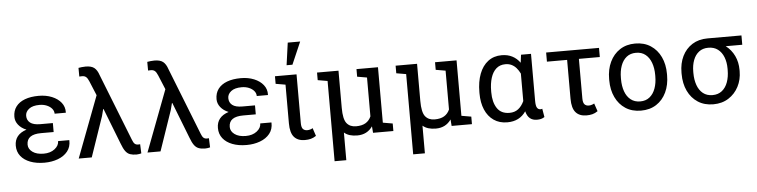

<svg xmlns="http://www.w3.org/2000/svg" viewBox="-53 -1076 6166 1563"><g transform="rotate(-5 3029.5 -294.5)"><path d="M272.5 9.3Q206.5 9.3 156.7 -9.8Q106.9 -28.8 79.1 -64.2Q51.3 -99.6 51.3 -148.9Q51.3 -239.7 149.4 -271.5Q107.4 -288.6 84 -318.4Q60.5 -348.1 60.5 -383.8Q60.5 -433.1 86.2 -467.3Q111.8 -501.5 159.2 -519.3Q206.5 -537.1 272.5 -537.1Q332 -537.1 379.9 -517.6Q427.7 -498 455.1 -463.6Q482.4 -429.2 481 -383.8L480 -380.9H389.2Q389.2 -403.8 373.5 -422.4Q357.9 -440.9 331.5 -451.9Q305.2 -462.9 272.5 -462.9Q215.8 -462.9 186.3 -439.7Q156.7 -416.5 156.7 -383.8Q156.7 -347.7 183.1 -326.9Q209.5 -306.2 265.6 -306.2H368.2V-232.9H265.6Q207 -232.9 177.5 -212.2Q147.9 -191.4 147.9 -148.9Q147.9 -113.3 181.4 -88.9Q214.8 -64.5 272.5 -64.5Q327.1 -64.5 362.5 -91.8Q397.9 -119.1 397.9 -156.2H488.8L489.7 -153.3Q491.2 -100.6 461.9 -64.2Q432.6 -27.8 382.6 -9.3Q332.5 9.3 272.5 9.3Z M1025.4 8.3Q993.7 8.3 972.2 0.7Q950.7 -6.8 934.6 -28.3Q918.5 -49.8 903.3 -91.3L789.1 -384.3L786.1 -383.8L771.5 -327.1L659.2 0H552.7L742.7 -501L694.3 -617.7Q683.6 -644 671.1 -654.8Q658.7 -665.5 638.7 -665.5Q634.3 -665.5 627.2 -665Q620.1 -664.6 615.7 -664.6L615.2 -735.4Q623.5 -737.3 642.1 -739.3Q660.6 -741.2 673.3 -741.2Q720.7 -741.2 744.4 -722.2Q768.1 -703.1 781.7 -661.6L997.1 -115.2Q1005.9 -91.3 1016.4 -81.5Q1026.9 -71.8 1043.5 -71.8Q1049.3 -71.8 1053.5 -71.8Q1057.6 -71.8 1061 -72.8L1064 2.4Q1056.6 4.4 1046.1 6.3Q1035.6 8.3 1025.4 8.3Z M1587.4 8.3Q1555.7 8.3 1534.2 0.7Q1512.7 -6.8 1496.6 -28.3Q1480.5 -49.8 1465.3 -91.3L1351.1 -384.3L1348.1 -383.8L1333.5 -327.1L1221.2 0H1114.7L1304.7 -501L1256.3 -617.7Q1245.6 -644 1233.2 -654.8Q1220.7 -665.5 1200.7 -665.5Q1196.3 -665.5 1189.2 -665Q1182.1 -664.6 1177.7 -664.6L1177.2 -735.4Q1185.5 -737.3 1204.1 -739.3Q1222.7 -741.2 1235.4 -741.2Q1282.7 -741.2 1306.4 -722.2Q1330.1 -703.1 1343.8 -661.6L1559.1 -115.2Q1567.9 -91.3 1578.4 -81.5Q1588.9 -71.8 1605.5 -71.8Q1611.3 -71.8 1615.5 -71.8Q1619.6 -71.8 1623 -72.8L1626 2.4Q1618.7 4.4 1608.2 6.3Q1597.7 8.3 1587.4 8.3Z M1924.3 9.3Q1858.4 9.3 1808.6 -9.8Q1758.8 -28.8 1731 -64.2Q1703.1 -99.6 1703.1 -148.9Q1703.1 -239.7 1801.3 -271.5Q1759.3 -288.6 1735.8 -318.4Q1712.4 -348.1 1712.4 -383.8Q1712.4 -433.1 1738 -467.3Q1763.7 -501.5 1811 -519.3Q1858.4 -537.1 1924.3 -537.1Q1983.9 -537.1 2031.7 -517.6Q2079.6 -498 2106.9 -463.6Q2134.3 -429.2 2132.8 -383.8L2131.8 -380.9H2041Q2041 -403.8 2025.4 -422.4Q2009.8 -440.9 1983.4 -451.9Q1957 -462.9 1924.3 -462.9Q1867.7 -462.9 1838.1 -439.7Q1808.6 -416.5 1808.6 -383.8Q1808.6 -347.7 1835 -326.9Q1861.3 -306.2 1917.5 -306.2H2020V-232.9H1917.5Q1858.9 -232.9 1829.3 -212.2Q1799.8 -191.4 1799.8 -148.9Q1799.8 -113.3 1833.3 -88.9Q1866.7 -64.5 1924.3 -64.5Q1979 -64.5 2014.4 -91.8Q2049.8 -119.1 2049.8 -156.2H2140.6L2141.6 -153.3Q2143.1 -100.6 2113.8 -64.2Q2084.5 -27.8 2034.4 -9.3Q1984.4 9.3 1924.3 9.3Z M2400.9 10.3Q2342.8 10.3 2312.5 -24.4Q2282.2 -59.1 2282.2 -136.2V-452.6L2202.6 -466.3V-528.3H2378.9V-130.9Q2378.9 -94.7 2391.6 -81.3Q2404.3 -67.9 2426.3 -67.9Q2438.5 -67.9 2450.2 -71.3Q2461.9 -74.7 2471.2 -80.6L2492.7 -15.6Q2470.2 -0.5 2448.7 4.9Q2427.2 10.3 2400.9 10.3ZM2304.7 -609.4 2330.1 -792H2431.6L2352.5 -609.4Z M2626 203.1V-452.6L2546.4 -466.3V-528.3H2626H2721.7V-224.6Q2721.7 -132.3 2748.5 -98.6Q2775.4 -64.9 2825.2 -64.9Q2873.5 -64.9 2903.3 -82.8Q2933.1 -100.6 2948.2 -135.3V-452.6L2868.7 -466.3V-528.3H3044.4V-75.2L3124 -61.5V0H2958L2953.6 -53.2Q2932.1 -22 2900.9 -5.9Q2869.6 10.3 2829.1 10.3Q2793.9 10.3 2767.6 2.2Q2741.2 -5.9 2721.7 -22.9V203.1Z M3268.1 203.1V-452.6L3188.5 -466.3V-528.3H3268.1H3363.8V-224.6Q3363.8 -132.3 3390.6 -98.6Q3417.5 -64.9 3467.3 -64.9Q3515.6 -64.9 3545.4 -82.8Q3575.2 -100.6 3590.3 -135.3V-452.6L3510.7 -466.3V-528.3H3686.5V-75.2L3766.1 -61.5V0H3600.1L3595.7 -53.2Q3574.2 -22 3543 -5.9Q3511.7 10.3 3471.2 10.3Q3436 10.3 3409.7 2.2Q3383.3 -5.9 3363.8 -22.9V203.1Z M4054.7 10.3Q3990.2 10.3 3944.1 -21.7Q3897.9 -53.7 3873.5 -110.8Q3849.1 -168 3849.1 -244.1V-254.4Q3849.1 -339.4 3873.5 -403.3Q3897.9 -467.3 3944.3 -502.7Q3990.7 -538.1 4055.7 -538.1Q4104.5 -538.1 4141.8 -518.8Q4179.2 -499.5 4205.1 -463.4L4213.4 -528.3H4294.9V-144.5Q4294.9 -103.5 4304.7 -87.9Q4314.5 -72.3 4332 -72.3Q4335.9 -72.3 4340.1 -73Q4344.2 -73.7 4347.2 -75.2L4358.9 -6.3Q4344.2 3.4 4329.6 6.8Q4314.9 10.3 4296.9 10.3Q4262.2 10.3 4239.7 -8.1Q4217.3 -26.4 4207 -66.4Q4181.2 -28.3 4143.3 -9Q4105.5 10.3 4054.7 10.3ZM4079.1 -64.9Q4121.6 -64.9 4150.6 -87.4Q4179.7 -109.9 4198.7 -150.9V-375.5Q4185.5 -402.3 4168.5 -421.9Q4151.4 -441.4 4129.4 -451.9Q4107.4 -462.4 4080.1 -462.4Q4034.2 -462.4 4004.4 -435.8Q3974.6 -409.2 3960 -362.3Q3945.3 -315.4 3945.3 -254.4V-244.1Q3945.3 -163.6 3978 -114.3Q4010.7 -64.9 4079.1 -64.9Z M4702.1 10.3Q4644 10.3 4613.8 -24.4Q4583.5 -59.1 4583.5 -136.2V-453.6H4418.5V-528.3H4850.6V-453.6H4679.7V-130.9Q4679.7 -95.2 4692.6 -81.5Q4705.6 -67.9 4727.5 -67.9Q4735.4 -67.9 4743.2 -69.6Q4751 -71.3 4758.3 -74.2Q4765.6 -77.1 4772 -80.6L4793.9 -16.1Q4771.5 -0.5 4749.8 4.9Q4728 10.3 4702.1 10.3Z M5147.5 10.3Q5074.2 10.3 5021.2 -24.2Q4968.3 -58.6 4939.5 -119.4Q4910.6 -180.2 4910.6 -258.3V-269Q4910.6 -347.2 4939.5 -408Q4968.3 -468.8 5021.2 -503.4Q5074.2 -538.1 5146.5 -538.1Q5219.7 -538.1 5272.7 -503.4Q5325.7 -468.8 5354.5 -408.2Q5383.3 -347.7 5383.3 -269V-258.3Q5383.3 -179.7 5354.5 -118.9Q5325.7 -58.1 5272.9 -23.9Q5220.2 10.3 5147.5 10.3ZM5147.5 -64.9Q5193.4 -64.9 5224.4 -90.1Q5255.4 -115.2 5271.2 -158.9Q5287.1 -202.6 5287.1 -258.3V-269Q5287.1 -324.7 5271.2 -368.4Q5255.4 -412.1 5224.1 -437.3Q5192.9 -462.4 5146.5 -462.4Q5100.6 -462.4 5069.3 -437.3Q5038.1 -412.1 5022.5 -368.4Q5006.8 -324.7 5006.8 -269V-258.3Q5006.8 -202.6 5022.5 -158.9Q5038.1 -115.2 5069.6 -90.1Q5101.1 -64.9 5147.5 -64.9Z M5738.3 10.3Q5665.5 10.3 5612.5 -24.2Q5559.6 -58.6 5530.8 -119.1Q5502 -179.7 5502 -258.3V-269Q5502 -344.7 5530.5 -403.1Q5559.1 -461.4 5611.8 -494.9Q5664.6 -528.3 5737.3 -528.3H6014.6V-452.1H5879.4Q5925.3 -417 5950 -365.2Q5974.6 -313.5 5974.6 -250V-239.3Q5974.6 -170.9 5945.3 -114.3Q5916 -57.6 5863 -23.7Q5810.1 10.3 5738.3 10.3ZM5738.3 -64.9Q5784.2 -64.9 5815.4 -89.8Q5846.7 -114.7 5862.5 -158.4Q5878.4 -202.1 5878.4 -258.3V-269Q5878.4 -321.3 5862.3 -362.8Q5846.2 -404.3 5814.7 -428.2Q5783.2 -452.1 5736.8 -452.1Q5690.9 -452.1 5660.2 -428.2Q5629.4 -404.3 5613.8 -362.8Q5598.1 -321.3 5598.1 -269V-258.3Q5598.1 -202.1 5613.8 -158.4Q5629.4 -114.7 5660.6 -89.8Q5691.9 -64.9 5738.3 -64.9Z"/></g></svg>

Font: Roboto Slab LO
Style: Regular
Weight: 400
Designer: Google
Version: Version 2.000